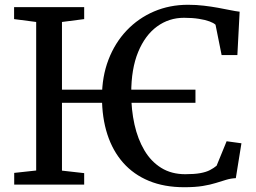

<svg xmlns="http://www.w3.org/2000/svg" viewBox="-20 -773 1072 804"><path d="M798.5 -397.5V-342.5H143.5V-397.5ZM131.5 -59V-681L39 -693V-743H332.5V-693L239.5 -681V-58.5L332.5 -48V0H39.5V-49ZM751.5 11Q668 11 603.8 -15.5Q539.5 -42 495.8 -91.5Q452 -141 429.5 -210.5Q407 -280 407 -366.5Q407 -452 434.2 -523Q461.5 -594 510.5 -645.5Q559.5 -697 625 -725Q690.5 -753 767.5 -753Q802 -753 833.5 -749.2Q865 -745.5 892.5 -740.5Q920 -735.5 943 -730.8Q966 -726 983.5 -724L974 -542.5H908L882.5 -669.5Q874.5 -677 857 -683.5Q839.5 -690 812.5 -694.2Q785.5 -698.5 750.5 -698.5Q687.5 -698.5 637.5 -662Q587.5 -625.5 558.5 -555.2Q529.5 -485 529.5 -382.5Q529.5 -313 543.2 -251.5Q557 -190 584.8 -143.2Q612.5 -96.5 655.2 -70Q698 -43.5 756 -43.5Q794 -43.5 818.8 -48Q843.5 -52.5 859.2 -60.8Q875 -69 887 -79L929 -181.5L991 -173L967.5 -27Q946.5 -26 926.8 -20Q907 -14 884 -6.8Q861 0.5 829 5.8Q797 11 751.5 11Z"/></svg>

Font: Merriweather 20pt
Style: Regular
Weight: 400
Version: Version 2.100